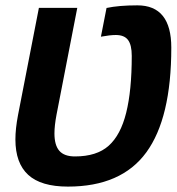

<svg xmlns="http://www.w3.org/2000/svg" viewBox="-20 -688 661 718"><path d="M260.3 -103Q341.8 -103 386.5 -143.1Q431.2 -183.1 451.9 -266.4Q472.7 -349.6 472.7 -479Q472.7 -520 458.7 -538.6Q444.8 -557.1 413.1 -557.1Q391.6 -557.1 357.4 -550.8L378.4 -658.2Q424.3 -668 493.7 -668Q620.6 -668 620.6 -509.8Q620.6 -246.1 527.1 -118.2Q433.6 9.8 233.9 9.8Q133.3 9.8 85.4 -34.2Q37.6 -78.1 37.6 -166.5Q37.6 -206.5 47.4 -257.8L125.5 -658.7H269L191.4 -259.3Q183.6 -218.3 183.6 -189Q183.6 -145 201.9 -124Q220.2 -103 260.3 -103Z"/></svg>

Font: Liberation Mono
Style: Bold Italic
Weight: 700
Italic angle: -12°
Monospace: yes
Designer: Steve Matteson
Foundry: Ascender Corporation
Version: Version 2.1.5